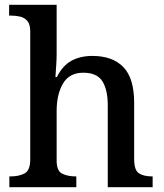

<svg xmlns="http://www.w3.org/2000/svg" viewBox="-20 -780 684 800"><path d="M19 0V-45H25Q59 -45 82.5 -57.5Q106 -70 106 -116V-649Q106 -678 94.5 -692Q83 -706 65 -710.5Q47 -715 27 -715H18V-760H216V-555Q216 -535 214.5 -512.5Q213 -490 212 -474.5Q211 -459 211 -459H217Q241 -507 278 -527Q315 -547 365 -547Q449 -547 494 -500.5Q539 -454 539 -352V-117Q539 -70 559.5 -57.5Q580 -45 613 -45H616V0H429V-341Q429 -406 406.5 -441.5Q384 -477 327 -477Q269 -477 242.5 -432Q216 -387 216 -317V-111Q216 -68 239 -56.5Q262 -45 295 -45H298V0Z"/></svg>

Font: Noto Serif Tamil Medium
Style: Regular
Weight: 500
Designer: Indian Type Foundry, Tom Grace, and the Monotype Design Team
Foundry: Monotype Imaging Inc.
Version: Version 2.004; ttfautohint (v1.8.4.7-5d5b)